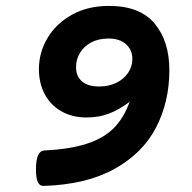

<svg xmlns="http://www.w3.org/2000/svg" viewBox="-20 -610 640 641"><path d="M545.4 -375.5Q545.4 -270 501 -184.3Q456.5 -98.6 362.3 -46.1Q268.1 6.3 125.5 10.7Q112.3 11.2 106.2 -2.2Q100.1 -15.6 100.1 -43.5Q100.1 -75.7 106.9 -91.1Q113.8 -106.4 126 -107.4Q212.9 -111.8 269 -129.9Q325.2 -147.9 359.1 -181.6Q393.1 -215.3 412.6 -270Q377.9 -243.7 343.8 -230.7Q309.6 -217.8 269 -217.8Q221.2 -217.8 185.1 -238.3Q148.9 -258.8 129.4 -295.4Q109.9 -332 109.9 -379.4Q109.9 -434.1 138.4 -482.7Q167 -531.2 220.2 -560.8Q273.4 -590.3 343.8 -590.3Q446.8 -590.3 496.1 -531.5Q545.4 -472.7 545.4 -375.5ZM233.9 -386.2Q233.9 -355 253.9 -338.1Q273.9 -321.3 310.5 -321.3Q344.2 -321.3 369.4 -334Q394.5 -346.7 408.2 -367.7Q421.9 -388.7 421.9 -413.6Q421.9 -442.9 400.9 -462.2Q379.9 -481.4 342.3 -481.4Q309.1 -481.4 284.4 -468.3Q259.8 -455.1 246.8 -433.3Q233.9 -411.6 233.9 -386.2Z"/></svg>

Font: Courier Prime Sans
Style: Bold Italic
Weight: 700
Italic angle: -10°
Designer: Alan Dague-Greene
Foundry: Quote-Unquote Apps
Version: Version 3.020